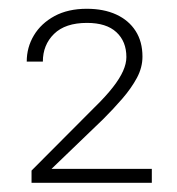

<svg xmlns="http://www.w3.org/2000/svg" viewBox="-20 -735 397 431"><path d="M320.8 -356V-324.7H50.8V-352.1L191.9 -493.7Q217.8 -519 233.4 -539.1Q249 -559.1 256.3 -575.7Q263.7 -592.3 263.7 -606.9Q263.7 -642.1 241.2 -662.8Q218.8 -683.6 175.3 -683.6Q126.5 -683.6 101.3 -658.9Q76.2 -634.3 76.2 -596.7H40Q40 -628.9 56.2 -655.8Q72.3 -682.6 102.5 -699Q132.8 -715.3 174.8 -715.3Q212.9 -715.3 241 -702.4Q269 -689.5 284.4 -665.5Q299.8 -641.6 299.8 -607.9Q299.8 -583.5 287.4 -560.3Q274.9 -537.1 254.9 -513.9Q234.9 -490.7 211.4 -467.3L95.7 -356Z"/></svg>

Font: Roboto ExtraLight
Style: Regular
Weight: 250
Designer: Christian Robertson
Foundry: Google
Version: Version 3.009; 2024